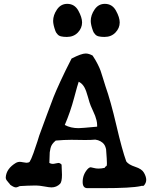

<svg xmlns="http://www.w3.org/2000/svg" viewBox="-20 -977 787 997"><path d="M601.6 -860.4Q601.6 -831.1 579.6 -808.1Q557.6 -785.2 522.5 -785.2Q504.9 -785.2 492.7 -788.1Q480.5 -791 474.1 -798.8Q467.8 -806.6 466.8 -808.1Q465.8 -809.6 462.9 -816.4Q451.2 -848.6 451.2 -868.2Q451.2 -898.4 471.2 -927.7Q491.2 -957 524.4 -957Q562.5 -957 582 -921.9Q601.6 -886.7 601.6 -860.4ZM406.2 -860.4Q406.2 -831.1 384.3 -808.1Q362.3 -785.2 327.1 -785.2Q309.6 -785.2 297.4 -788.1Q285.2 -791 278.8 -798.8Q272.5 -806.6 271.5 -808.1Q270.5 -809.6 267.6 -816.4Q255.9 -848.6 255.9 -868.2Q255.9 -898.4 275.9 -927.7Q295.9 -957 329.1 -957Q367.2 -957 386.7 -921.9Q406.2 -886.7 406.2 -860.4ZM388.7 -552.7Q383.8 -540 364.7 -468.3Q345.7 -396.5 316.4 -328.1Q346.7 -311.5 387.7 -311.5Q402.3 -311.5 484.4 -319.3V-327.1Q484.4 -339.8 481 -353Q477.5 -366.2 474.1 -375.5Q470.7 -384.8 462.9 -401.4Q455.1 -418 451.2 -427.7Q445.3 -441.4 436.5 -474.1Q427.7 -506.8 417.5 -524.9Q407.2 -543 388.7 -552.7ZM727.5 -13.7Q724.6 -10.7 719.2 -11.7Q713.9 -12.7 710.9 -10.7Q661.1 0 515.6 0H433.6Q409.2 0 409.2 -32.2Q409.2 -69.3 433.6 -97.7Q443.4 -108.4 451.2 -108.4Q454.1 -108.4 466.3 -105Q478.5 -101.6 491.2 -101.6Q506.8 -101.6 523.4 -105.5Q525.4 -109.4 527.3 -111.3Q529.3 -113.3 530.8 -113.8Q532.2 -114.3 533.2 -115.2Q534.2 -116.2 534.7 -119.6Q535.2 -123 535.2 -128.9Q535.2 -146.5 531.2 -197.3Q531.2 -199.2 530.8 -202.6Q530.3 -206.1 527.3 -214.4Q524.4 -222.7 519 -229.5Q513.7 -236.3 502 -243.2Q490.2 -250 474.6 -252Q455.1 -250 421.9 -250Q410.2 -250 386.7 -250.5Q363.3 -251 350.6 -251Q312.5 -251 269.5 -247.1Q258.8 -238.3 252 -229Q245.1 -219.7 242.2 -207Q239.3 -194.3 238.3 -186Q237.3 -177.7 237.3 -158.7Q237.3 -139.6 236.3 -130.9Q245.1 -126 253.9 -126Q259.8 -126 269.5 -128.4Q279.3 -130.9 283.2 -130.9Q292 -130.9 299.8 -122.1Q301.8 -81.1 301.8 -69.3Q301.8 -33.2 292 -22.5Q273.4 -3.9 247.1 -3.9Q236.3 -3.9 210 -8.8Q183.6 -13.7 168 -13.7H161.1Q146.5 -13.7 122.1 -12.7Q97.7 -11.7 83 -10.7Q80.1 -9.8 73.7 -6.8Q67.4 -3.9 62.5 -3.9Q51.8 -3.9 33.2 -17.6Q30.3 -22.5 23.9 -29.3Q17.6 -36.1 13.7 -42Q9.8 -47.9 9.8 -55.7Q12.7 -101.6 63.5 -131.8Q73.2 -136.7 82 -136.7Q87.9 -136.7 100.1 -134.3Q112.3 -131.8 117.2 -131.8Q127.9 -131.8 133.8 -136.7Q141.6 -148.4 153.8 -182.1Q166 -215.8 174.8 -244.1L183.6 -272.5Q200.2 -317.4 223.6 -381.3Q247.1 -445.3 258.3 -473.6Q269.5 -502 293.5 -554.2Q317.4 -606.4 351.6 -672.9Q402.3 -699.2 424.8 -699.2Q441.4 -699.2 460.9 -688.5Q476.6 -665 487.3 -643.6Q498 -622.1 502.4 -609.4Q506.8 -596.7 514.6 -571.3Q522.5 -545.9 527.3 -530.3Q554.7 -453.1 584.5 -325.2Q614.3 -197.3 635.7 -138.7Q647.5 -122.1 682.1 -110.8Q716.8 -99.6 727.5 -80.1Q739.3 -59.6 739.3 -43Q739.3 -27.3 727.5 -13.7Z"/></svg>

Font: LPEducational
Style: Medium
Weight: 500
Designer: Based on Essays1743, by John Stracke, which says:

Based on the typeface in a 1743 English translation of the essays of 
Version: Version 001.204